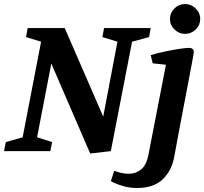

<svg xmlns="http://www.w3.org/2000/svg" viewBox="-36 -754 1019 958"><path d="M414 12 220 -437 149 -69 224 -45 215 0H-16L-7 -45L77 -69L169 -546L94 -569L102 -614H287L479 -172L550 -546L475 -569L483 -614H716L708 -569L623 -546L517 0ZM648 184Q612 184 582 175.5Q552 167 534.5 158.5Q517 150 517 150L534 98Q551 105 569.5 109Q588 113 607 113Q641 113 668 91.5Q695 70 705 16L792 -431L726 -438L716 -479Q749 -489 787 -497Q825 -505 858 -510Q891 -515 908 -515Q931 -515 931 -492Q931 -490 924.5 -454.5Q918 -419 907 -361.5Q896 -304 883 -236Q870 -168 857 -99.5Q844 -31 834 25Q821 98 775.5 141Q730 184 648 184ZM887 -585Q857 -585 834.5 -607Q812 -629 812 -660Q812 -690 834.5 -712Q857 -734 887 -734Q917 -734 940 -712Q963 -690 963 -659Q963 -629 940.5 -607Q918 -585 887 -585Z"/></svg>

Font: Manuale
Style: Bold Italic
Weight: 700
Italic angle: -11°
Version: Version 1.002